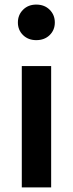

<svg xmlns="http://www.w3.org/2000/svg" viewBox="-20 -817 318 837"><path d="M138 -797Q174 -797 196.5 -774.5Q219 -752 219 -719Q219 -686 196.5 -664Q174 -642 138 -642Q103 -642 80.5 -664Q58 -686 58 -719Q58 -752 80.5 -774.5Q103 -797 138 -797ZM203 -529V0H75V-529Z"/></svg>

Font: FiraGO Medium
Style: Regular
Weight: 500
Designer: bBox Type
Foundry: bBox Type GmbH
Version: Version 1.001;PS 001.001;hotconv 1.0.88;makeotf.lib2.5.64775